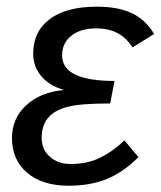

<svg xmlns="http://www.w3.org/2000/svg" viewBox="-20 -558 491 587"><path d="M195.8 -56.6Q247.6 -56.6 286.9 -76.2Q326.2 -95.7 360.4 -128.9L403.3 -77.6Q357.4 -31.7 307.1 -11Q256.8 9.8 189.9 9.8Q109.4 9.8 63 -29.8Q16.6 -69.3 16.6 -135.7Q16.6 -195.8 59.8 -235.8Q103 -275.9 173.3 -282.7L173.8 -283.7Q130.9 -295.9 106.2 -325.2Q81.5 -354.5 81.5 -393.6Q81.5 -461.9 132.3 -499.8Q183.1 -537.6 275.9 -537.6Q341.8 -537.6 383.8 -517.3Q425.8 -497.1 451.2 -454.1L385.3 -413.1Q365.2 -443.8 338.1 -457.5Q311 -471.2 274.4 -471.2Q226.1 -471.2 198 -448.7Q169.9 -426.3 169.9 -388.7Q169.9 -310.5 330.1 -310.5L316.9 -241.7Q223.6 -241.7 185.1 -231Q145 -220.2 126.2 -196.8Q107.4 -173.3 107.4 -137.2Q107.4 -100.6 132.6 -78.6Q157.7 -56.6 195.8 -56.6Z"/></svg>

Font: Arimo
Style: Italic
Weight: 400
Italic angle: -12°
Designer: Steve Matteson
Foundry: Monotype Imaging Inc.
Version: Version 1.33